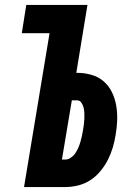

<svg xmlns="http://www.w3.org/2000/svg" viewBox="-20 -755 540 775"><path d="M77 0 180 -621H68L86 -735H333L288 -461H291Q321 -461 349 -453Q377 -445 398 -427Q419 -409 431.5 -383.5Q444 -358 449 -329.5Q454 -301 453 -271Q452 -241 447 -212Q443 -186 435.5 -160.5Q428 -135 416 -111Q404 -87 386 -65Q368 -43 345 -28Q322 -13 295.5 -6.5Q269 0 244 0ZM230 -111H244Q255 -111 266 -118.5Q277 -126 284 -136.5Q291 -147 296 -158.5Q301 -170 304.5 -182Q308 -194 310.5 -205.5Q313 -217 315 -229Q317 -241 318.5 -252.5Q320 -264 320.5 -275.5Q321 -287 320.5 -298.5Q320 -310 317.5 -320.5Q315 -331 308.5 -340.5Q302 -350 291 -350H270Z"/></svg>

Font: Iosevka Curly Heavy Oblique
Style: Regular
Weight: 900
Italic angle: -9°
Monospace: yes
Designer: Belleve Invis
Foundry: Belleve Invis
Version: Version 11.1.0; ttfautohint (v1.8.3)